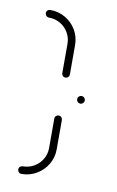

<svg xmlns="http://www.w3.org/2000/svg" viewBox="-66 -558 365 598"><g transform="rotate(10 116.0 -259.5)"><path d="M175.2 -259.3Q175.2 -264.4 178.7 -268Q182.2 -271.5 187 -271.5Q192.2 -271.5 195.7 -268Q199.3 -264.4 199.3 -259.3Q199.3 -254.4 195.7 -250.9Q192.2 -247.4 187 -247.4Q182.2 -247.4 178.7 -250.9Q175.2 -254.4 175.2 -259.3ZM115.6 -94.4V-187.4Q115.6 -192.6 119.1 -195.9Q122.6 -199.3 127.4 -199.3Q132.6 -199.3 136.1 -195.7Q139.6 -192.2 139.6 -187.4V-94.4Q139.6 -68.9 126.9 -47.2Q114.1 -25.6 92.4 -12.8Q70.7 0 44.8 0Q39.6 0 36.1 -3.5Q32.6 -7 32.6 -12.2Q32.6 -17.4 36.1 -20.7Q39.6 -24.1 44.8 -24.1Q64.1 -24.1 80.4 -33.5Q96.7 -43 106.1 -59.1Q115.6 -75.2 115.6 -94.4ZM44.8 -494.4Q39.6 -494.4 36.1 -498Q32.6 -501.5 32.6 -506.7Q32.6 -511.9 36.1 -515.2Q39.6 -518.5 44.8 -518.5Q70.7 -518.5 92.4 -505.9Q114.1 -493.3 126.9 -471.7Q139.6 -450 139.6 -424.4V-331.5Q139.6 -326.3 136.1 -322.8Q132.6 -319.3 127.4 -319.3Q122.2 -319.3 118.9 -322.8Q115.6 -326.3 115.6 -331.5V-424.4Q115.6 -443.3 106.1 -459.4Q96.7 -475.6 80.4 -485Q64.1 -494.4 44.8 -494.4Z"/></g></svg>

Font: 26F Galaxy Hebrew Thin
Style: Regular
Weight: 100
Designer: C₂₉H₂₅N₃O₅
Version: Version 1.000